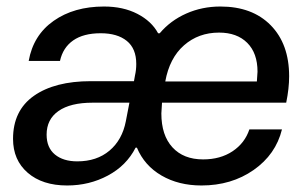

<svg xmlns="http://www.w3.org/2000/svg" viewBox="-20 -559 946 589"><path d="M20 -133Q20 -220 84 -265Q148 -310 259 -310H391L394 -327Q398 -344 398 -363Q398 -410 369 -433.5Q340 -457 289 -457Q236 -457 204.5 -435Q173 -413 164 -372H68Q82 -451 144.5 -495Q207 -539 299 -539Q358 -539 401.5 -516.5Q445 -494 465 -457H470Q503 -496 551.5 -517.5Q600 -539 656 -539Q754 -539 810.5 -481.5Q867 -424 867 -325Q867 -288 858 -244H477L475 -211Q475 -144 509 -107Q543 -70 603 -70Q656 -70 693.5 -95Q731 -120 745 -162H845Q826 -85 758 -37.5Q690 10 598 10Q528 10 475.5 -20.5Q423 -51 400 -106H396Q368 -51 311 -20.5Q254 10 186 10Q110 10 65 -29Q20 -68 20 -133ZM217 -64Q277 -64 316 -97Q355 -130 366 -187L377 -244H264Q196 -244 159.5 -218.5Q123 -193 123 -146Q123 -106 148.5 -85Q174 -64 217 -64ZM768 -309 770 -339Q770 -396 738.5 -427.5Q707 -459 652 -459Q589 -459 544.5 -420Q500 -381 487 -309Z"/></svg>

Font: Mona Sans Medium
Style: Italic
Weight: 500
Italic angle: -11.7°
Designer: Deni Anggara
Foundry: GitHub
Version: Version 2.000